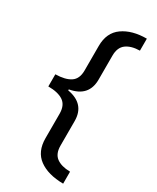

<svg xmlns="http://www.w3.org/2000/svg" viewBox="-220 -778 820 1000"><g transform="rotate(30 190.0 -278.0)"><path d="M348 158Q256 157 203 118Q150 79 150 -1V-148Q150 -199 118.5 -220.5Q87 -242 28 -242V-315Q87 -316 118.5 -337Q150 -358 150 -408V-556Q150 -636 205 -675Q260 -714 348 -714V-642Q296 -641 266.5 -619Q237 -597 237 -548V-404Q237 -301 128 -282V-276Q237 -257 237 -154V-7Q237 42 266 63.5Q295 85 348 86Z"/></g></svg>

Font: Noto Sans Tifinagh Tawellemmet
Style: Regular
Weight: 400
Designer: JamraPatel
Foundry: JamraPatel LLC
Version: Version 2.006; ttfautohint (v1.8.4.7-5d5b)